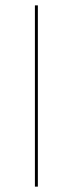

<svg xmlns="http://www.w3.org/2000/svg" viewBox="-20 -695 314 715"><path d="M110 0H121V-675H110Z"/></svg>

Font: Anybody Expanded Thin
Style: Regular
Weight: 250
Width: 7
Version: Version 1.113;gftools[0.9.25]